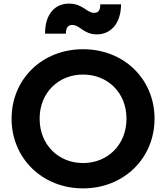

<svg xmlns="http://www.w3.org/2000/svg" viewBox="-20 -1029 918 1061"><path d="M439 12C664 12 834 -154 834 -373C834 -592 665 -757 439 -757C213 -757 44 -592 44 -373C44 -154 214 12 439 12ZM199 -373C199 -517 303 -617 439 -617C575 -617 679 -517 679 -373C679 -229 575 -128 439 -128C303 -128 199 -229 199 -373ZM229 -843H344C344 -874 355 -891 378 -891C424 -891 440 -839 516 -839C587 -839 648 -893 649 -1005H534C534 -975 526 -958 500 -958C459 -958 438 -1009 361 -1009C290 -1009 229 -959 229 -843Z"/></svg>

Font: Mluvka ExtraBold
Style: Regular
Weight: 800
Designer: Modified by Jiří Krblich, Original typeface by Gumpita Rahayu
Foundry: Gumpita Rahayu & Jiří Krblich
Version: Version 2.000;Glyphs 3.1.1 (3134)